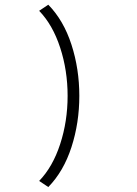

<svg xmlns="http://www.w3.org/2000/svg" viewBox="-20 -712 570 800"><path d="M181.2 67.4 143.1 42Q199.7 -16.6 230.7 -111.6Q261.7 -206.5 261.7 -312.5Q261.7 -418.5 230.7 -513.4Q199.7 -608.4 143.1 -667L181.2 -692.4Q245.1 -627 277.8 -525.9Q310.5 -424.8 310.5 -312.5Q310.5 -200.2 277.8 -99.1Q245.1 2 181.2 67.4Z"/></svg>

Font: AzarMehrMonospaced
Style: SerifRegular
Weight: 1
Designer: Amin Abedi
Version: Version 1.00